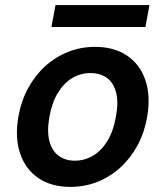

<svg xmlns="http://www.w3.org/2000/svg" viewBox="-20 -722 650 754"><path d="M256 12Q182 12 131 -22.5Q80 -57 59 -119.5Q38 -182 52 -263Q63 -325 90 -375Q117 -425 157 -461.5Q197 -498 247 -518Q297 -538 353 -538Q428 -538 479 -503.5Q530 -469 551 -407Q572 -345 558 -263Q547 -201 520 -151Q493 -101 453 -64.5Q413 -28 363 -8Q313 12 256 12ZM274 -91Q312 -91 345 -110.5Q378 -130 401.5 -168Q425 -206 435 -263Q446 -320 436 -358.5Q426 -397 400 -416Q374 -435 335 -435Q297 -435 264.5 -416Q232 -397 208 -358.5Q184 -320 174 -263Q164 -206 174 -168Q184 -130 210 -110.5Q236 -91 274 -91ZM182 -616 198 -702H567L551 -616Z"/></svg>

Font: DM Sans 9pt SemiBold
Style: Italic
Weight: 600
Italic angle: -10°
Version: Version 4.004;gftools[0.9.30]